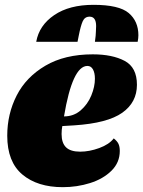

<svg xmlns="http://www.w3.org/2000/svg" viewBox="-20 -755 593 795"><path d="M547 -404Q547 -331 486 -288Q425 -245 288 -236Q280 -235 238 -233Q235 -218 235 -200Q235 -163 253.5 -145Q272 -127 312 -127Q350 -127 391 -142Q432 -157 451 -182Q465 -171 470.5 -159.5Q476 -148 476 -130Q476 -82 441.5 -48Q407 -14 353 3Q299 20 240 20Q135 20 72.5 -32.5Q10 -85 10 -193Q10 -283 49 -359.5Q88 -436 168 -483Q248 -530 364 -530Q445 -530 496 -503Q547 -476 547 -404ZM245 -273Q285 -273 314 -298Q343 -323 358 -359.5Q373 -396 373 -429Q373 -453 365 -467.5Q357 -482 342 -482Q280 -482 245 -273ZM377 -623 378 -647Q378 -686 351 -686Q331 -686 322.5 -667Q314 -648 306 -607L301 -582H130Q142 -650 204.5 -692.5Q267 -735 367 -735Q473 -735 513 -701Q553 -667 553 -609Q553 -597 550 -582H373Q377 -610 377 -623Z"/></svg>

Font: Sansita Black Italic
Style: Regular
Weight: 900
Italic angle: -11°
Designer: Pablo Cosgaya
Foundry: Omnibus-Type
Version: Version 1.006